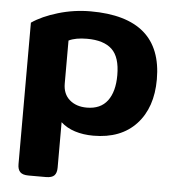

<svg xmlns="http://www.w3.org/2000/svg" viewBox="-51 -542 722 792"><g transform="rotate(5 310.0 -146.5)"><path d="M51 159V-427Q93 -456 158.5 -475.5Q224 -495 293 -495Q589 -495 589 -239Q589 -122 525.5 -53.5Q462 15 348 15Q306 15 271.5 4Q237 -7 213 -29V159Q213 181 203 191.5Q193 202 168 202H96Q72 202 61.5 191.5Q51 181 51 159ZM425 -242Q425 -317 391 -349Q357 -381 288 -381Q240 -381 212 -367V-189Q212 -146 239.5 -122Q267 -98 311 -98Q368 -98 396.5 -136Q425 -174 425 -242Z"/></g></svg>

Font: Mitr Medium
Style: Regular
Weight: 500
Designer: Thanarat Vachiruckul
Foundry: Cadson Demak
Version: Version 1.002